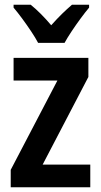

<svg xmlns="http://www.w3.org/2000/svg" viewBox="-20 -786 422 806"><path d="M359 0H25V-73L221 -448H37V-543H351V-463L159 -95H359ZM140 -606Q129 -627 111 -654Q93 -681 73.5 -707.5Q54 -734 37 -754V-766H109Q129 -750 151 -728Q173 -706 195 -680Q220 -708 240 -727.5Q260 -747 282 -766H354V-754Q338 -735 318.5 -708.5Q299 -682 281 -655Q263 -628 251 -606Z"/></svg>

Font: Noto Sans Khmer Condensed SemiBold
Style: Regular
Weight: 600
Width: 3
Designer: Danh Hong and the Monotype Design Team
Foundry: Monotype Imaging Inc.
Version: Version 2.004